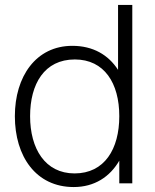

<svg xmlns="http://www.w3.org/2000/svg" viewBox="-20 -740 624 775"><path d="M456.5 -458C417.5 -518.5 355.5 -555 272 -555C125 -555 40 -431 40 -271C40 -109 125 15 277.5 15C361 15 423.5 -26 461.5 -91.5V0H514V-720H456.5ZM281 -40C162 -40 101.5 -140 101.5 -271C101.5 -401 159 -500 282 -500C401 -500 461.5 -404.5 461.5 -271C461.5 -138.5 402 -40 281 -40Z"/></svg>

Font: Hauora Light
Style: Regular
Weight: 300
Designer: Wayne Shih
Foundry: WCYS
Version: Version 1.001;hotconv 1.0.109;makeotfexe 2.5.65596